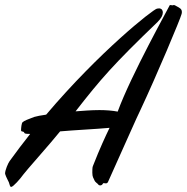

<svg xmlns="http://www.w3.org/2000/svg" viewBox="-91 -719 737 757"><path d="M537 -686C534 -686 531 -685 528 -685C512 -682 302 -516 91 -267C70 -264 54 -261 44 -258C20 -249 4 -243 -2 -237C-6 -234 -8 -214 -8 -206C-8 -197 2 -204 5 -195C6 -192 12 -191 28 -191C0 -156 -26 -121 -53 -84C-59 -76 -71 -48 -71 -35C-71 -33 -70 -32 -70 -31C-67 -21 -61 -11 -56 0C-53 8 -52 18 -47 18C-39 18 -11 -14 1 -31C4 -37 111 -157 146 -201C201 -206 287 -210 341 -215C325 -182 303 -135 276 -66C274 -60 273 -61 273 -38C273 -20 278 -17 281 -9C284 0 294 4 297 9C298 11 301 12 304 12C308 12 312 10 314 6C315 4 316 3 318 3C320 3 323 4 326 4C329 4 333 3 335 -2C408 -164 449 -258 463 -286C526 -420 621 -646 625 -664C626 -667 626 -670 626 -672C626 -684 617 -688 606 -694C603 -695 599 -699 595 -699H593C592 -699 591 -698 590 -698C587 -698 583 -699 581 -699C579 -699 578 -699 578 -698C575 -690 426 -424 373 -279C352 -283 327 -285 301 -285C268 -285 235 -282 207 -280C305 -406 356 -465 530 -632C545 -647 551 -659 551 -670C551 -678 547 -685 537 -686Z"/></svg>

Font: Oregano
Style: Italic
Weight: 400
Italic angle: -12°
Designer: Astigmatic (AOETI)
Foundry: Astigmatic (AOETI)
Version: Version 1.000